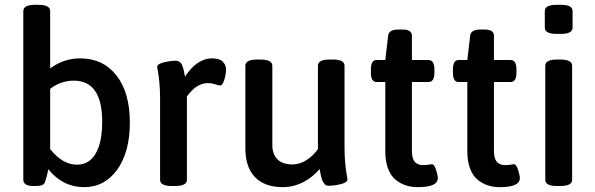

<svg xmlns="http://www.w3.org/2000/svg" viewBox="-20 -773 2479 800"><path d="M140.1 -752.9Q189 -752.9 189 -727.1V-487.8Q245.1 -529.8 314 -529.8Q409.2 -529.8 465.1 -458.7Q521 -387.7 521 -262.2Q521 -139.6 468.5 -66.4Q416 6.8 330.1 6.8Q241.7 6.8 181.2 -67.9Q176.8 -41.5 168 -16.1Q164.6 -5.4 155 -1.7Q145.5 2 127.9 2H120.1Q77.1 2 77.1 -23.9V-727.1Q77.1 -752.9 126 -752.9ZM289.1 -437Q232.9 -437 189 -402.8V-151.9Q240.2 -86.9 300.8 -86.9Q351.6 -86.9 378.7 -133.3Q405.8 -179.7 405.8 -266.1Q405.8 -435.5 289.1 -437Z M863.8 -529.8Q894 -529.8 908 -516.1Q921.9 -502.4 921.9 -483.9Q921.9 -465.3 914.8 -441.2Q907.7 -417 897 -417Q892.1 -417 876.7 -421.9Q861.3 -426.8 845.7 -426.8Q829.1 -426.8 813 -419.4Q796.9 -412.1 785.6 -401.4Q774.4 -390.6 768.3 -383.3Q762.2 -376 758.8 -371.1V-23.9Q758.8 2 710 2H695.8Q647 2 647 -23.9V-360.8Q647 -399.9 644 -430.2Q641.1 -460.4 637.9 -475.6Q634.8 -490.7 634.8 -493.2Q634.8 -506.8 663.1 -513.4Q691.4 -520 713.9 -520Q720.7 -520 726.1 -516.6Q731.4 -513.2 734.6 -509Q737.8 -504.9 740.7 -496.6Q743.7 -488.3 744.9 -483.2Q746.1 -478 748 -467.8Q750 -457.5 751 -454.1Q800.8 -529.8 863.8 -529.8Z M1367.7 -524.9Q1415.5 -524.9 1415.5 -499V-160.2Q1415.5 -120.1 1418.7 -89.6Q1421.9 -59.1 1424.8 -43.9Q1427.7 -28.8 1427.7 -25.9Q1427.7 -12.2 1399.4 -5.6Q1371.1 1 1348.6 1Q1343.3 1 1338.6 -1.2Q1334 -3.4 1330.6 -8.3Q1327.1 -13.2 1324.7 -17.6Q1322.3 -22 1320.1 -30Q1317.9 -38.1 1316.9 -42.7Q1315.9 -47.4 1314 -56.6Q1312 -65.9 1311.5 -68.8Q1283.7 -34.7 1243.2 -13.9Q1202.6 6.8 1158.7 6.8Q1083 6.8 1042.7 -34.7Q1002.4 -76.2 1002.4 -154.8V-499Q1002.4 -524.9 1051.8 -524.9H1065.4Q1114.7 -524.9 1114.7 -499V-168.9Q1114.7 -130.4 1136 -109.1Q1157.2 -87.9 1198.7 -87.9Q1229 -87.9 1257.1 -106Q1285.2 -124 1304.7 -151.9V-499Q1304.7 -524.9 1352.5 -524.9Z M1658.2 -649.9Q1696.3 -649.9 1696.3 -624V-522.9H1765.1Q1790 -522.9 1790 -483.9V-470.2Q1790 -431.2 1765.1 -431.2H1696.3V-145Q1696.3 -111.8 1708.5 -98.4Q1720.7 -85 1743.2 -85Q1754.9 -85 1765.9 -86.9Q1776.9 -88.9 1779.3 -88.9Q1789.6 -88.9 1796.9 -65.4Q1804.2 -42 1804.2 -30.8Q1804.2 6.8 1721.2 6.8Q1693.8 6.8 1670.7 -0.7Q1647.5 -8.3 1627.7 -24.7Q1607.9 -41 1596.7 -71Q1585.4 -101.1 1585.4 -142.1V-431.2H1549.3Q1525.4 -431.2 1525.4 -470.2V-483.9Q1525.4 -522.9 1549.3 -522.9H1585.4L1597.2 -624Q1600.1 -649.9 1639.2 -649.9Z M2000 -649.9Q2038.1 -649.9 2038.1 -624V-522.9H2106.9Q2131.8 -522.9 2131.8 -483.9V-470.2Q2131.8 -431.2 2106.9 -431.2H2038.1V-145Q2038.1 -111.8 2050.3 -98.4Q2062.5 -85 2085 -85Q2096.7 -85 2107.7 -86.9Q2118.7 -88.9 2121.1 -88.9Q2131.3 -88.9 2138.7 -65.4Q2146 -42 2146 -30.8Q2146 6.8 2063 6.8Q2035.6 6.8 2012.5 -0.7Q1989.3 -8.3 1969.5 -24.7Q1949.7 -41 1938.5 -71Q1927.2 -101.1 1927.2 -142.1V-431.2H1891.1Q1867.2 -431.2 1867.2 -470.2V-483.9Q1867.2 -522.9 1891.1 -522.9H1927.2L1939 -624Q1941.9 -649.9 1981 -649.9Z M2317.9 -752.9Q2365.7 -752.9 2365.7 -727.1V-658.2Q2365.7 -631.8 2317.9 -631.8H2298.8Q2250 -631.8 2250 -658.2V-727.1Q2250 -752.9 2298.8 -752.9ZM2314.9 -524.9Q2363.8 -524.9 2363.8 -499V-23.9Q2363.8 2 2314.9 2H2300.8Q2252 2 2252 -23.9V-499Q2252 -524.9 2300.8 -524.9Z"/></svg>

Font: Asap Symbol
Style: Regular
Weight: 900
Designer: Tania Quindós, Elena González Miranda, Marcela Romero, Pablo Cosgaya
Foundry: Omnibus-Type
Version: Version 1.000;PS 001.000;hotconv 1.0.70;makeotf.lib2.5.58329